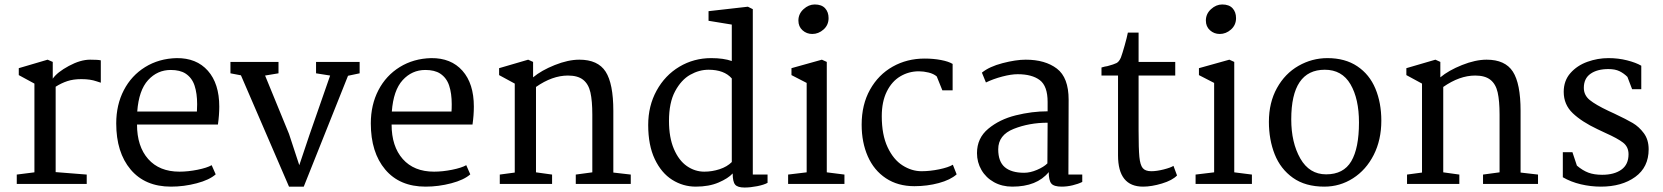

<svg xmlns="http://www.w3.org/2000/svg" viewBox="-20 -823 7442 859"><path d="M134 -52V-449L64 -487V-518L193 -556L216 -546V-471Q236 -500 288 -528Q340 -556 383 -556Q419 -556 431 -553V-453Q427 -454 412.5 -459Q398 -464 381.5 -466.5Q365 -469 344 -469Q308 -469 281 -460Q254 -451 229 -435V-53L368 -42V0H55V-42Z M961 -346Q961 -308 955 -266H593Q593 -168 643 -111.5Q693 -55 783 -55Q821 -55 863.5 -63.5Q906 -72 927 -84L945 -43Q917 -18 860 -3Q803 12 745 12Q629 12 564.5 -64.5Q500 -141 500 -271Q500 -354 534 -419.5Q568 -485 629.5 -523Q691 -561 770 -563Q859 -564 910 -506.5Q961 -449 961 -346ZM594 -324H861Q862 -335 862 -357Q862 -405 850.5 -440Q839 -475 810 -494Q785 -510 744 -510Q684 -510 642.5 -464.5Q601 -419 594 -324Z M1011 -495V-546H1226V-495L1166 -485L1273 -224L1319 -84L1364 -218L1457 -485L1394 -495V-546H1589V-495L1537 -484L1339 12H1273L1058 -486Z M2100 -346Q2100 -308 2094 -266H1732Q1732 -168 1782 -111.5Q1832 -55 1922 -55Q1960 -55 2002.5 -63.5Q2045 -72 2066 -84L2084 -43Q2056 -18 1999 -3Q1942 12 1884 12Q1768 12 1703.5 -64.5Q1639 -141 1639 -271Q1639 -354 1673 -419.5Q1707 -485 1768.5 -523Q1830 -561 1909 -563Q1998 -564 2049 -506.5Q2100 -449 2100 -346ZM1733 -324H2000Q2001 -335 2001 -357Q2001 -405 1989.5 -440Q1978 -475 1949 -494Q1924 -510 1883 -510Q1823 -510 1781.5 -464.5Q1740 -419 1733 -324Z M2283 -51V-449L2213 -487V-518L2343 -556L2365 -546V-477Q2402 -508 2462 -532Q2522 -556 2572 -556Q2655 -556 2689.5 -502.5Q2724 -449 2724 -327V-51L2802 -42V0H2556V-42L2630 -52V-310Q2630 -372 2621.5 -409.5Q2613 -447 2589 -466Q2565 -485 2521 -485Q2451 -485 2378 -434V-52L2450 -42V0H2216V-42Z M3348 -782V-42H3414V-5Q3398 4 3367.5 10Q3337 16 3311 16Q3280 16 3269 3Q3258 -10 3258 -47Q3238 -25 3195 -6.5Q3152 12 3093 12Q3036 12 2987.5 -18.5Q2939 -49 2909.5 -111Q2880 -173 2880 -264Q2880 -349 2917.5 -417.5Q2955 -486 3019.5 -524.5Q3084 -563 3162 -563Q3217 -563 3254 -550V-713L3150 -730V-773L3326 -793ZM2973 -282Q2973 -208 2995 -156.5Q3017 -105 3053 -80Q3089 -55 3131 -55Q3166 -55 3199.5 -66Q3233 -77 3254 -98V-472Q3220 -511 3150 -511Q3108 -511 3068 -488.5Q3028 -466 3000.5 -415Q2973 -364 2973 -282Z M3687 -742Q3687 -711 3664.5 -691Q3642 -671 3614 -671Q3589 -671 3570.5 -687.5Q3552 -704 3552 -731Q3552 -761 3575 -782Q3598 -803 3625 -803Q3656 -803 3671.5 -786Q3687 -769 3687 -742ZM3679 -546V-52L3758 -42V0H3506V-42L3589 -52V-452L3521 -487V-518L3657 -556Z M4242 -537V-419H4196L4171 -481Q4157 -493 4134.5 -498.5Q4112 -504 4091 -504Q4046 -504 4008 -481.5Q3970 -459 3947.5 -413.5Q3925 -368 3925 -303Q3925 -220 3951 -164.5Q3977 -109 4018 -83Q4059 -57 4103 -57Q4141 -57 4182 -65.5Q4223 -74 4243 -86L4260 -43Q4232 -18 4180 -4Q4128 10 4071 10Q3997 10 3943.5 -25.5Q3890 -61 3862.5 -123.5Q3835 -186 3835 -265Q3835 -355 3872.5 -422Q3910 -489 3974 -525Q4038 -561 4117 -561Q4156 -561 4190 -554.5Q4224 -548 4242 -537Z M4761 -377 4760 -42H4822V-9Q4804 0 4779 6Q4754 12 4730 12Q4695 12 4683.5 -2Q4672 -16 4672 -53Q4619 12 4509 12Q4463 12 4427 -8Q4391 -28 4371 -62.5Q4351 -97 4351 -138Q4351 -205 4401.5 -247Q4452 -289 4524.5 -307Q4597 -325 4667 -325V-367Q4667 -438 4632 -464.5Q4597 -491 4533 -491Q4504 -491 4464 -480.5Q4424 -470 4391 -454L4373 -498Q4406 -525 4465.5 -540.5Q4525 -556 4569 -556Q4656 -556 4708.5 -516Q4761 -476 4761 -377ZM4446 -155Q4446 -100 4475.5 -75Q4505 -50 4562 -50Q4589 -50 4619.5 -63Q4650 -76 4666 -92L4667 -274Q4585 -274 4515.5 -246.5Q4446 -219 4446 -155Z M5074 -546H5238V-485H5074V-239Q5074 -157 5077.5 -121Q5081 -85 5092.5 -71Q5104 -57 5131 -57Q5155 -57 5186.5 -65Q5218 -73 5230 -81L5246 -38Q5225 -16 5178.5 -2Q5132 12 5094 12Q4982 12 4982 -128V-485H4908V-521Q4924 -526 4934 -527Q4964 -535 4975.5 -541Q4987 -547 4995 -566Q5001 -582 5011.5 -619Q5022 -656 5026 -677H5074Z M5510 -742Q5510 -711 5487.5 -691Q5465 -671 5437 -671Q5412 -671 5393.5 -687.5Q5375 -704 5375 -731Q5375 -761 5398 -782Q5421 -803 5448 -803Q5479 -803 5494.5 -786Q5510 -769 5510 -742ZM5502 -546V-52L5581 -42V0H5329V-42L5412 -52V-452L5344 -487V-518L5480 -556Z M6160 -283Q6160 -197 6126 -130Q6092 -63 6033.5 -25.5Q5975 12 5905 12Q5820 12 5764.5 -27.5Q5709 -67 5683 -132.5Q5657 -198 5657 -278Q5657 -364 5693 -429Q5729 -494 5789.5 -528.5Q5850 -563 5919 -563Q5998 -563 6052.5 -526.5Q6107 -490 6133.5 -426.5Q6160 -363 6160 -283ZM5757 -289Q5757 -185 5797.5 -114Q5838 -43 5913 -43Q5991 -43 6025.5 -101.5Q6060 -160 6060 -275Q6060 -381 6022 -446Q5984 -511 5907 -511Q5757 -511 5757 -289Z M6342 -51V-449L6272 -487V-518L6402 -556L6424 -546V-477Q6461 -508 6521 -532Q6581 -556 6631 -556Q6714 -556 6748.5 -502.5Q6783 -449 6783 -327V-51L6861 -42V0H6615V-42L6689 -52V-310Q6689 -372 6680.5 -409.5Q6672 -447 6648 -466Q6624 -485 6580 -485Q6510 -485 6437 -434V-52L6509 -42V0H6275V-42Z M7015 -142 7035 -82Q7061 -60 7086.5 -50.5Q7112 -41 7148 -41Q7202 -41 7234 -64Q7266 -87 7266 -133Q7266 -166 7241.5 -185Q7217 -204 7163 -228Q7151 -233 7127 -245Q7057 -278 7016.5 -316.5Q6976 -355 6976 -412Q6976 -462 7006 -496Q7036 -530 7082 -546.5Q7128 -563 7176 -563Q7220 -563 7259.5 -553Q7299 -543 7323 -529V-424H7282L7261 -479Q7245 -495 7225.5 -504.5Q7206 -514 7176 -514Q7126 -514 7096 -493Q7066 -472 7066 -430Q7066 -397 7092.5 -375.5Q7119 -354 7176 -327L7202 -315Q7257 -289 7285 -272.5Q7313 -256 7334.5 -227Q7356 -198 7356 -155Q7356 -75 7296 -31.5Q7236 12 7142 12Q7097 12 7052.5 1.5Q7008 -9 6972 -30V-142Z"/></svg>

Font: Martel DemiBold
Style: Regular
Weight: 600
Designer: Dan Reynolds
Foundry: Dan Reynolds
Version: Version 1.001; ttfautohint (v1.1) -l 5 -r 5 -G 72 -x 0 -D la